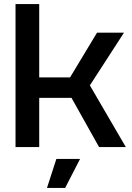

<svg xmlns="http://www.w3.org/2000/svg" viewBox="-20 -720 644 940"><path d="M56 0V-700H172V-341H323L455 -560H587L420 -302L596 0H465L330 -241H172V0ZM210 200 256 58H372L299 200Z"/></svg>

Font: Tektur Medium
Style: Regular
Weight: 500
Designer: Adam Jagosz
Foundry: Adam Jagosz
Version: Version 1.005;gftools[0.9.30]